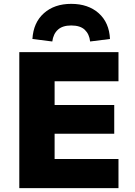

<svg xmlns="http://www.w3.org/2000/svg" viewBox="-20 -975 702 995"><path d="M80 0V-705H594V-554H263V-431H572V-282H263V-151H594V0ZM251 -760 148 -773Q153 -858 207.5 -906.5Q262 -955 349 -955Q437 -955 491.5 -906.5Q546 -858 550 -773L447 -760Q443 -798 419.5 -820.5Q396 -843 349 -843Q304 -843 280 -821Q256 -799 251 -760Z"/></svg>

Font: Nunito Sans 8pt Black
Style: Regular
Weight: 900
Version: Version 3.101;gftools[0.9.27]